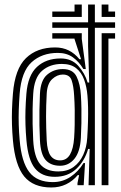

<svg xmlns="http://www.w3.org/2000/svg" viewBox="-20 -820 534 850"><path d="M207.2 10Q127.5 10 87.2 -38.9Q47 -87.8 37.2 -199Q34 -235.8 33 -268.6Q32 -301.5 33.1 -334.6Q34.2 -367.8 37.2 -405.2Q46 -515.2 94.9 -562.6Q143.8 -610 224 -610Q257.5 -610 284.2 -596.8Q311 -583.5 331.5 -558H338.8L310 -646.8V-649H211.5V-673H342V-647.5L359.8 -514.2L349 -514.5Q330 -546.5 302.8 -566.1Q275.5 -585.8 236 -585.8Q165.2 -585.8 119.9 -544.5Q74.5 -503.2 67 -404.8Q64.2 -367.5 63.1 -333.9Q62 -300.2 63 -267.6Q64 -235 67 -200.2Q75.2 -103 109.5 -58.4Q143.8 -13.8 214 -13.8Q257.2 -13.8 292.1 -37.1Q327 -60.5 349.8 -98.2H356.5L350.5 0H323V-9.2L330.2 -44.8H324.2Q302 -18.2 272.5 -4.1Q243 10 207.2 10ZM430 0V-673H489.5V-649H460V0ZM372 0 377 -160.5 370.2 -160.8Q354.8 -107.2 317.5 -72.2Q280.2 -37.2 222.5 -37.2Q164.8 -37.2 134.6 -74.8Q104.5 -112.2 97 -198.8Q93.8 -235.2 92.8 -267.9Q91.8 -300.5 92.8 -333.5Q93.8 -366.5 96.8 -404.5Q103.2 -486.5 143.8 -523.9Q184.2 -561.2 248.5 -561.2Q297 -561.2 326.2 -528.8Q355.5 -496.2 368 -454.5H375L370 -615V-697H211.5V-721H370V-800H400V-721H489.5V-697H400V0ZM238.2 -61Q278.2 -61 305.8 -80.9Q333.2 -100.8 348.5 -134.5Q363.8 -168.2 366.2 -210Q368.8 -249.5 369.6 -283.1Q370.5 -316.8 369.9 -345Q369.2 -373.2 367.2 -396.2Q364 -435.8 352.4 -467.6Q340.8 -499.5 317.1 -518.2Q293.5 -537 253.8 -537Q201 -537 166.1 -506.5Q131.2 -476 127 -404Q125 -369.8 124.4 -337.4Q123.8 -305 124.4 -271.2Q125 -237.5 127 -199.5Q131 -125.2 157.8 -93.1Q184.5 -61 238.2 -61ZM246 -86.2Q204.5 -86.2 182.1 -111.6Q159.8 -137 156.8 -199Q155.2 -233 154.6 -265.4Q154 -297.8 154.6 -331.6Q155.2 -365.5 156.8 -403.8Q159.5 -464.8 188.9 -489.5Q218.2 -514.2 258 -514.2Q302.8 -514.2 319.1 -480.8Q335.5 -447.2 338.2 -397Q340 -368.8 340.5 -338.1Q341 -307.5 340.4 -275.2Q339.8 -243 338 -210Q334.8 -148 309.5 -117.1Q284.2 -86.2 246 -86.2ZM246 -110Q274.8 -110 289.9 -135.9Q305 -161.8 308.2 -210Q310 -235.5 310.6 -267.4Q311.2 -299.2 310.8 -332.8Q310.2 -366.2 308.2 -397Q305.8 -439 297.1 -464.5Q288.5 -490 258 -490Q233 -490 211.1 -469.9Q189.2 -449.8 186.8 -405Q183.8 -351.5 183.9 -303.4Q184 -255.2 186.8 -198.5Q189.2 -151.2 204 -130.6Q218.8 -110 246 -110ZM211.5 -745V-769H310V-800H342V-745ZM430 -745V-800H460V-769H489.5V-745Z"/></svg>

Font: Big Shoulders Inline Display Thin Black
Style: Regular
Weight: 900
Version: Version 2.002